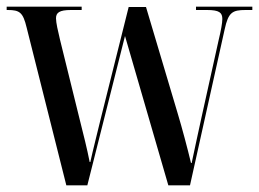

<svg xmlns="http://www.w3.org/2000/svg" viewBox="-20 -556 778 576"><path d="M60 -473 179 0H242L355 -448L485 0H550L654 -468C665 -519 677 -526 717 -526H737V-536H568V-526H601C638 -526 647 -518 647 -499C647 -487 643 -465 636 -436L585 -206C576 -166 563 -104 555 -67H553C543 -109 526 -173 513 -216L418 -535H366L282 -199C273 -161 259 -107 251 -70H249C241 -111 231 -150 218 -202L160 -437C154 -462 148 -488 148 -501C148 -518 158 -526 193 -526H225V-536H0V-526H3C39 -526 49 -519 60 -473Z"/></svg>

Font: Noto Serif Display Condensed Medium
Style: Regular
Weight: 500
Width: 3
Designer: Monotype Design Team
Foundry: Monotype Imaging Inc.
Version: Version 2.009